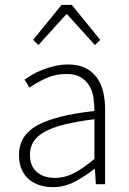

<svg xmlns="http://www.w3.org/2000/svg" viewBox="-20 -757 531 789"><path d="M197 12Q168 12 143 4Q118 -4 99 -20Q80 -36 69 -61Q58 -86 58 -120Q58 -200 132.5 -241.5Q207 -283 368 -301Q368 -328 364 -355.5Q360 -383 347 -404.5Q334 -426 312 -439.5Q290 -453 254 -453Q206 -453 166 -434Q126 -415 101 -397L81 -430Q94 -439 112.5 -450Q131 -461 154 -470Q177 -479 204 -485.5Q231 -492 260 -492Q302 -492 331 -477.5Q360 -463 378 -438Q396 -413 404 -379.5Q412 -346 412 -307V0H374L370 -62H367Q330 -33 287.5 -10.5Q245 12 197 12ZM205 -26Q247 -26 285 -46Q323 -66 368 -104V-267Q294 -258 243 -245Q192 -232 161 -214Q130 -196 116.5 -173Q103 -150 103 -122Q103 -96 111 -78Q119 -60 133 -48.5Q147 -37 165.5 -31.5Q184 -26 205 -26ZM116 -593 233 -737H275L392 -593L370 -572L256 -698H252L138 -572Z"/></svg>

Font: CV Source Sans Light
Style: Regular
Weight: 300
Designer: Paul D. Hunt
Foundry: Adobe Systems Incorporated
Version: Version 3.001